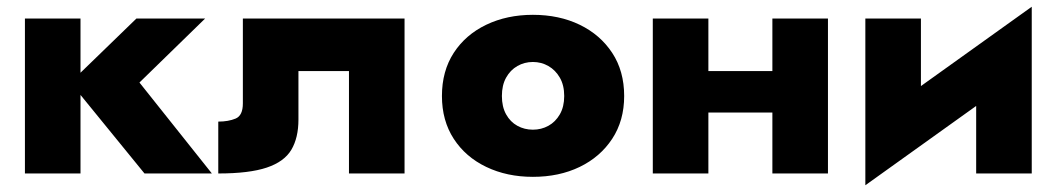

<svg xmlns="http://www.w3.org/2000/svg" viewBox="-20 -515 3139 570"><path d="M54 -460V0H219V-460ZM385 -460 189 -270 409 0H609L394 -270L589 -460Z M1181 -460H701V-208Q701 -172 679.5 -163Q658 -154 628 -154V0Q720 0 772 -17.5Q824 -35 845 -70.5Q866 -106 866 -160V-304H1016V0H1181Z M1292 -230Q1292 -157 1327 -103Q1362 -49 1423.5 -19.5Q1485 10 1562 10Q1640 10 1701 -19.5Q1762 -49 1797.5 -103Q1833 -157 1833 -230Q1833 -304 1797.5 -358Q1762 -412 1701 -441.5Q1640 -471 1562 -471Q1485 -471 1423.5 -441.5Q1362 -412 1327 -358Q1292 -304 1292 -230ZM1470 -230Q1470 -262 1482.5 -284.5Q1495 -307 1516 -319Q1537 -331 1562 -331Q1587 -331 1608 -319Q1629 -307 1642 -284.5Q1655 -262 1655 -230Q1655 -198 1642 -175.5Q1629 -153 1608 -141.5Q1587 -130 1562 -130Q1537 -130 1516 -141.5Q1495 -153 1482.5 -175.5Q1470 -198 1470 -230Z M1965 -181H2345V-304H1965ZM2273 -460V0H2438V-460ZM1918 -460V0H2083V-460Z M3038 -315 3043 -495 2554 -145 2549 35ZM2714 -460H2549V35L2714 -115ZM3043 -495 2878 -345V0H3043Z"/></svg>

Font: Jost ExtraBold
Style: Regular
Weight: 800
Version: Version 3.710